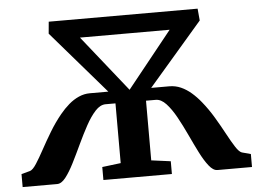

<svg xmlns="http://www.w3.org/2000/svg" viewBox="-52 -811 1191 878"><g transform="rotate(-5 543.5 -371.5)"><path d="M17.2 0V-59.6L57.4 -70.4Q70.3 -74.7 86.7 -100Q103.1 -125.3 123.2 -162.4Q143.4 -199.6 168.1 -240.6Q192.8 -281.6 221.7 -316.9Q241.3 -340.9 263.2 -359.8Q285 -378.7 309.6 -389.6Q334.1 -400.6 360.7 -400.6H445.5L196.9 -688.4L201.9 -743H885.3L890.3 -688.4L642.2 -400.6H725.3Q753.7 -400.6 778.7 -389.4Q803.7 -378.2 826.1 -358.8Q848.5 -339.4 868.5 -314.5Q897.1 -279.2 921.2 -238.7Q945.3 -198.3 965 -161.4Q984.7 -124.6 1000.8 -99.7Q1016.8 -74.7 1029.6 -70.4L1070 -59.6V0H911.3Q892.1 0 872.5 -24.8Q852.8 -49.6 833 -88.9Q813.2 -128.1 792.8 -172.1Q772.3 -216.1 750.6 -255.4Q728.9 -294.6 705.8 -319.5Q682.8 -344.3 657.9 -344.3H613.6V-70.4L702.3 -58.6V0H387.9V-59.6L473.4 -70.1V-344.3H428.1Q403.4 -344.3 380.5 -319.5Q357.7 -294.6 336.3 -255.4Q314.9 -216.1 294.3 -172.1Q273.8 -128.1 254 -88.9Q234.2 -49.6 214.8 -24.8Q195.4 0 175.7 0ZM337.8 -658.1 543.1 -400.6 749.5 -658.1Z"/></g></svg>

Font: Merriweather 7pt Light
Style: Regular
Weight: 300
Designer: Eben Sorkin
Foundry: Eben Sorkin
Version: Version 2.200;gftools[0.9.31]